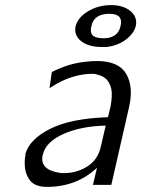

<svg xmlns="http://www.w3.org/2000/svg" viewBox="-20 -724 553 752"><path d="M276 -621Q285 -656 325 -680Q365 -704 415 -704Q463 -704 491 -680.5Q519 -657 512 -623Q505 -593 473 -569Q441 -545 397 -540H374Q325 -541 297 -563.5Q269 -586 276 -621ZM338 -622Q332 -597 342.5 -586Q353 -575 384 -574Q441 -574 452 -621Q464 -670 409 -670Q348 -670 338 -622ZM80 -118Q79 -119 79 -120Q95 -178 175.5 -219Q256 -260 403 -265L413 -307Q421 -350 416 -375Q406 -420 367 -430Q354 -435 345 -435Q273 -435 204 -397L174 -379L183 -442Q248 -475 313 -482Q337 -485 363 -485Q446 -484 475 -433.5Q504 -383 485 -302L416 0H344L360 -67Q280 8 164 8Q117 8 97.5 -17.5Q78 -43 77 -79Q76 -100 80 -118ZM148 -119Q148 -118 148 -118L147 -116Q135 -59 214 -47Q220 -46 231 -46Q280 -46 321 -71.5Q362 -97 374 -146L394 -232Q298 -230 229 -199.5Q160 -169 148 -119Z"/></svg>

Font: Coval
Style: ExtraLight Italic
Weight: 200
Foundry: Context Ltd
Version: Version 001.000